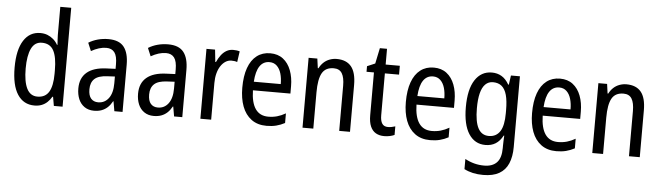

<svg xmlns="http://www.w3.org/2000/svg" viewBox="-56 -995 5055 1470"><g transform="rotate(5 2471.5 -260.0)"><path d="M222 10Q138 10 92 -60.5Q46 -131 46 -268Q46 -403 92 -475Q138 -547 220 -547Q250 -547 274.5 -537.5Q299 -528 319.5 -510.5Q340 -493 354 -468H358Q357 -488 355.5 -507.5Q354 -527 354 -543V-760H438V0H371L359 -69H354Q340 -45 321 -27Q302 -9 277.5 0.5Q253 10 222 10ZM239 -60Q299 -60 327 -106Q355 -152 355 -246V-272Q355 -374 328 -424Q301 -474 238 -474Q183 -474 157 -420Q131 -366 131 -267Q131 -166 157.5 -113Q184 -60 239 -60Z M743 -546Q826 -546 862.5 -499.5Q899 -453 899 -363V0H836L823 -75H820Q804 -46 784 -27.5Q764 -9 738.5 0.5Q713 10 680 10Q637 10 606.5 -11Q576 -32 561 -68Q546 -104 546 -150Q546 -230 597 -273.5Q648 -317 747 -321L817 -324V-359Q817 -422 796 -450Q775 -478 733 -478Q705 -478 676 -469Q647 -460 617 -443L591 -505Q623 -525 662 -535.5Q701 -546 743 -546ZM760 -262Q691 -259 661 -231Q631 -203 631 -151Q631 -103 651 -80Q671 -57 706 -57Q756 -57 786.5 -97.5Q817 -138 817 -213V-265Z M1202 -546Q1285 -546 1321.5 -499.5Q1358 -453 1358 -363V0H1295L1282 -75H1279Q1263 -46 1243 -27.5Q1223 -9 1197.5 0.5Q1172 10 1139 10Q1096 10 1065.5 -11Q1035 -32 1020 -68Q1005 -104 1005 -150Q1005 -230 1056 -273.5Q1107 -317 1206 -321L1276 -324V-359Q1276 -422 1255 -450Q1234 -478 1192 -478Q1164 -478 1135 -469Q1106 -460 1076 -443L1050 -505Q1082 -525 1121 -535.5Q1160 -546 1202 -546ZM1219 -262Q1150 -259 1120 -231Q1090 -203 1090 -151Q1090 -103 1110 -80Q1130 -57 1165 -57Q1215 -57 1245.5 -97.5Q1276 -138 1276 -213V-265Z M1701 -547Q1713 -547 1726.5 -545.5Q1740 -544 1752 -540L1740 -457Q1730 -461 1718.5 -462.5Q1707 -464 1695 -464Q1671 -464 1650 -450.5Q1629 -437 1613 -412.5Q1597 -388 1588.5 -354.5Q1580 -321 1580 -282V0H1497V-537H1563L1573 -443H1578Q1592 -474 1610 -497.5Q1628 -521 1651 -534Q1674 -547 1701 -547Z M1987 -546Q2046 -546 2086 -515Q2126 -484 2146.5 -430Q2167 -376 2167 -308V-252H1879Q1881 -157 1914.5 -109Q1948 -61 2013 -61Q2049 -61 2081 -70Q2113 -79 2146 -98V-24Q2114 -7 2080.5 1.5Q2047 10 2006 10Q1936 10 1889 -25Q1842 -60 1819 -121.5Q1796 -183 1796 -265Q1796 -355 1818.5 -417.5Q1841 -480 1884 -513Q1927 -546 1987 -546ZM1987 -478Q1939 -478 1912 -438Q1885 -398 1880 -318H2087Q2087 -363 2076.5 -399Q2066 -435 2043.5 -456.5Q2021 -478 1987 -478Z M2497 -547Q2572 -547 2609.5 -501.5Q2647 -456 2647 -360V0H2564V-347Q2564 -410 2544.5 -442Q2525 -474 2481 -474Q2418 -474 2391.5 -427Q2365 -380 2365 -279V0H2282V-537H2349L2359 -464H2364Q2378 -491 2398 -509.5Q2418 -528 2444 -537.5Q2470 -547 2497 -547Z M2933 -62Q2947 -62 2962 -65Q2977 -68 2989 -72V-6Q2974 1 2953.5 5.5Q2933 10 2910 10Q2873 10 2846 -5.5Q2819 -21 2804.5 -54Q2790 -87 2790 -140V-469H2733V-512L2794 -538L2819 -658H2874V-537H2983V-469H2874V-147Q2874 -105 2888 -83.5Q2902 -62 2933 -62Z M3244 -546Q3303 -546 3343 -515Q3383 -484 3403.5 -430Q3424 -376 3424 -308V-252H3136Q3138 -157 3171.5 -109Q3205 -61 3270 -61Q3306 -61 3338 -70Q3370 -79 3403 -98V-24Q3371 -7 3337.5 1.5Q3304 10 3263 10Q3193 10 3146 -25Q3099 -60 3076 -121.5Q3053 -183 3053 -265Q3053 -355 3075.5 -417.5Q3098 -480 3141 -513Q3184 -546 3244 -546ZM3244 -478Q3196 -478 3169 -438Q3142 -398 3137 -318H3344Q3344 -363 3333.5 -399Q3323 -435 3300.5 -456.5Q3278 -478 3244 -478Z M3690 -547Q3732 -547 3765 -527.5Q3798 -508 3822 -466H3827L3837 -537H3906V7Q3906 81 3883.5 133.5Q3861 186 3813.5 213Q3766 240 3691 240Q3648 240 3612 232Q3576 224 3545 208V130Q3580 149 3616.5 158.5Q3653 168 3692 168Q3756 168 3789.5 133Q3823 98 3823 22V5Q3823 -11 3824 -32.5Q3825 -54 3826 -74H3822Q3799 -31 3766 -10.5Q3733 10 3688 10Q3606 10 3560 -61Q3514 -132 3514 -266Q3514 -403 3561 -475Q3608 -547 3690 -547ZM3705 -474Q3670 -474 3646 -450Q3622 -426 3610.5 -379.5Q3599 -333 3599 -265Q3599 -161 3626 -111Q3653 -61 3708 -61Q3737 -61 3758.5 -72.5Q3780 -84 3794.5 -106.5Q3809 -129 3816 -164Q3823 -199 3823 -245V-269Q3823 -341 3810.5 -386Q3798 -431 3772 -452.5Q3746 -474 3705 -474Z M4214 -546Q4273 -546 4313 -515Q4353 -484 4373.5 -430Q4394 -376 4394 -308V-252H4106Q4108 -157 4141.5 -109Q4175 -61 4240 -61Q4276 -61 4308 -70Q4340 -79 4373 -98V-24Q4341 -7 4307.5 1.5Q4274 10 4233 10Q4163 10 4116 -25Q4069 -60 4046 -121.5Q4023 -183 4023 -265Q4023 -355 4045.5 -417.5Q4068 -480 4111 -513Q4154 -546 4214 -546ZM4214 -478Q4166 -478 4139 -438Q4112 -398 4107 -318H4314Q4314 -363 4303.5 -399Q4293 -435 4270.5 -456.5Q4248 -478 4214 -478Z M4724 -547Q4799 -547 4836.5 -501.5Q4874 -456 4874 -360V0H4791V-347Q4791 -410 4771.5 -442Q4752 -474 4708 -474Q4645 -474 4618.5 -427Q4592 -380 4592 -279V0H4509V-537H4576L4586 -464H4591Q4605 -491 4625 -509.5Q4645 -528 4671 -537.5Q4697 -547 4724 -547Z"/></g></svg>

Font: Noto Sans Condensed
Style: Regular
Weight: 400
Width: 3
Version: Version 2.013